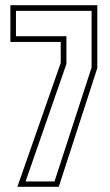

<svg xmlns="http://www.w3.org/2000/svg" viewBox="-20 -720 425 740"><path d="M47 0 214 -477.5V-558.5H20V-700H355V-457.5L206.5 0ZM78.5 -20.5H190L333 -460V-678H41.5V-580.5H236V-473.5Z"/></svg>

Font: Tourney Condensed ExtraLight
Style: Regular
Weight: 200
Width: 3
Designer: Tyler Finck
Foundry: Etcetera Type Co
Version: Version 1.010; ttfautohint (v1.8.3)